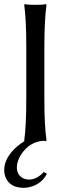

<svg xmlns="http://www.w3.org/2000/svg" viewBox="-21 -668 335 913"><path d="M91.8 225.1Q27.8 225.1 6.3 177.2Q-1 160.2 -1 140.1Q-1 84 56.6 31.7Q75.2 15.1 95.7 2.9L94.2 0Q104 -68.4 104 -200.2V-444.8Q104 -573.7 94.2 -645L96.2 -647.9Q114.3 -645 147 -645Q179.7 -645 198.2 -647.9L200.2 -645Q190.4 -578.1 189.9 -444.8V-200.2Q189.9 -71.3 200.2 0L198.2 2.9Q191.4 2 183.6 1.5Q119.6 6.8 80.6 64.9Q59.6 97.2 59.1 127Q59.1 166.5 92.3 181.2Q104 186 117.2 186Q155.3 185.1 187 149.9L202.1 158.2Q174.8 211.4 112.8 223.1Q101.6 225.1 91.8 225.1Z"/></svg>

Font: Linux Biolinum O
Style: Regular
Weight: 400
Designer: Philipp H. Poll
Foundry: Philipp H. Poll
Version: Version 1.0.4